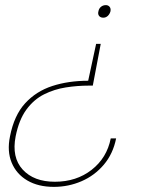

<svg xmlns="http://www.w3.org/2000/svg" viewBox="-20 -559 583 749"><path d="M190 170Q129 170 86.5 145Q44 120 25.5 75.5Q7 31 19 -27Q35 -109 78 -156Q121 -203 184 -223.5Q247 -244 324 -244L355 -388H373L342 -225H326Q282 -225 237 -218Q192 -211 152 -191Q112 -171 83 -131.5Q54 -92 41 -27Q25 55 68.5 102.5Q112 150 194 150Q278 150 337.5 103.5Q397 57 412 -19H433Q421 41 385 83.5Q349 126 298 148Q247 170 190 170ZM393 -539Q402 -539 407.5 -532.5Q413 -526 411 -515Q408 -504 400.5 -497Q393 -490 383 -490Q372 -490 366.5 -497Q361 -504 364 -515Q366 -526 374 -532.5Q382 -539 393 -539Z"/></svg>

Font: Albert Sans Thin
Style: Italic
Weight: 250
Italic angle: -11.25°
Designer: Andreas Rasmussen
Foundry: a.Foundry
Version: Version 1.025